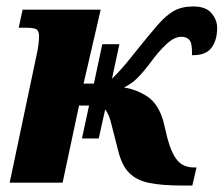

<svg xmlns="http://www.w3.org/2000/svg" viewBox="-20 -566 693 595"><path d="M234 -137 256 -239H225L174 0H10L92 -389Q97 -411 99 -426.5Q101 -442 101 -454Q101 -470 93 -475Q85 -480 60 -480H38L50 -536H292L239 -307H271L297 -429H350L327 -322Q342 -336 361 -358Q380 -380 406 -413Q443 -459 468.5 -488.5Q494 -518 518.5 -532Q543 -546 579 -546Q618 -546 635.5 -525Q653 -504 653 -480Q653 -441 635 -417.5Q617 -394 575 -395Q576 -431 567.5 -441.5Q559 -452 542 -452Q520 -452 495.5 -429Q471 -406 447 -373Q423 -341 404.5 -323Q386 -305 364 -295Q406 -288 438.5 -265.5Q471 -243 486 -191L499 -137Q512 -89 530.5 -68Q549 -47 582 -47H589L576 9H546Q483 9 443 1Q403 -7 380 -30.5Q357 -54 346 -100L326 -178Q319 -210 306 -227L286 -137Z"/></svg>

Font: Noto Serif SemiCondensed ExtraBold
Style: Italic
Weight: 800
Width: 4
Italic angle: -12°
Designer: Monotype Design Team
Foundry: Monotype Imaging Inc.
Version: Version 2.014; ttfautohint (v1.8.4.7-5d5b)